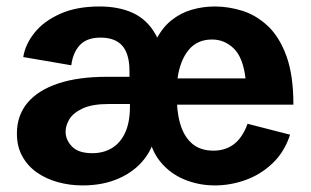

<svg xmlns="http://www.w3.org/2000/svg" viewBox="-20 -560 961 593"><path d="M234.9 12.7Q195.8 12.7 159.2 2.7Q122.6 -7.3 94 -27.3Q65.4 -47.4 48.8 -77.4Q32.2 -107.4 32.2 -147.9Q32.2 -203.1 64.7 -242.2Q97.2 -281.2 159.2 -302Q221.2 -322.8 309.6 -322.8H379.9V-340.3Q379.9 -393.1 357.9 -418.5Q335.9 -443.8 290.5 -443.8Q248 -443.8 226.6 -420.7Q205.1 -397.5 200.2 -358.4L51.8 -383.8Q58.1 -423.3 86.7 -459Q115.2 -494.6 165.8 -517.3Q216.3 -540 287.6 -540Q347.2 -540 390.9 -519.8Q434.6 -499.5 460.4 -453.9Q486.3 -408.2 491.7 -332H432.6Q439.9 -393.1 460 -433.3Q480 -473.6 508.8 -496.8Q537.6 -520 572.3 -530Q606.9 -540 643.6 -540Q685.1 -540 727.8 -526.9Q770.5 -513.7 806.4 -480.5Q842.3 -447.3 864.3 -387.9Q886.2 -328.6 886.2 -236.8H462.4L525.9 -272.5Q524.9 -219.2 536.1 -179.2Q547.4 -139.2 572.8 -116.9Q598.1 -94.7 639.2 -94.7Q676.8 -94.7 703.1 -115.2Q729.5 -135.7 744.6 -177.7L876 -144Q858.4 -90.3 821.5 -55.4Q784.7 -20.5 738 -3.9Q691.4 12.7 643.6 12.7Q593.3 12.7 548.8 -5.9Q504.4 -24.4 474.6 -61.3Q444.8 -98.1 438 -152.8L463.4 -159.7Q456.5 -108.9 426.8 -70.1Q397 -31.2 347.9 -9.3Q298.8 12.7 234.9 12.7ZM265.1 -86.9Q299.8 -86.9 325.9 -102.8Q352.1 -118.7 366.7 -150.6Q381.3 -182.6 381.3 -230V-246.6L390.6 -238.8H316.9Q264.6 -238.8 235.4 -225.1Q206.1 -211.4 194.3 -191.9Q182.6 -172.4 182.6 -153.3Q182.6 -127.9 202.4 -107.4Q222.2 -86.9 265.1 -86.9ZM528.3 -317.9H738.3Q730.5 -382.8 701.9 -410.4Q673.3 -438 634.8 -438Q589.4 -438 562.7 -405.8Q536.1 -373.5 528.3 -317.9Z"/></svg>

Font: Schibsted Grotesk
Style: Bold
Weight: 700
Designer: Bakken & Baeck AS, Henrik Kongsvoll
Foundry: Schibsted ASA
Version: Version 1.100;gftools[0.9.25]